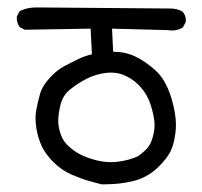

<svg xmlns="http://www.w3.org/2000/svg" viewBox="-20 -448 540 512"><path d="M77.1 -105.5Q74.7 -119.6 74.7 -131.6Q74.7 -143.6 76.7 -154.3Q80.6 -175.8 86.4 -196.3Q92.8 -220.7 119.1 -247.1Q134.8 -262.7 151.4 -271.5Q171.4 -282.2 188.7 -290.5Q206.1 -298.8 225.1 -303.2L221.7 -371.6L46.4 -368.7L32.7 -375.5Q27.8 -382.3 26.4 -388.2Q24.9 -394 24.9 -397.5Q24.9 -400.9 24.9 -403.8L32.2 -418L33.7 -418.9Q52.7 -428.2 76.7 -428.2L434.1 -425.3Q451.7 -425.3 466.3 -417.5Q475.6 -407.2 475.6 -395Q475.6 -390.1 474.6 -388.2L467.8 -375L466.8 -374.5Q454.1 -366.7 439 -366.7Q433.1 -366.7 427.2 -367.7L278.8 -371.6L281.7 -310.1Q313 -310.1 339.6 -297.9Q366.2 -285.6 393.6 -261.2Q421.9 -236.3 437 -186.5Q449.2 -145.5 449.2 -115.2Q449.2 -96.2 444.3 -72.8Q441.4 -59.1 436.5 -48.3Q427.2 -26.4 399.4 0Q371.6 26.4 332 35.6Q297.4 43.5 260.3 43.5Q251.5 43.5 250.5 43.5Q238.8 40.5 218.5 34.9Q198.2 29.3 171.4 17.8Q144.5 6.3 122.8 -15.4Q101.1 -37.1 91.3 -58.3Q81.5 -79.6 77.1 -105.5ZM390.1 -94.2Q392.1 -104 392.1 -113.5Q392.1 -123 390.6 -132.3Q387.2 -152.8 380.1 -173.3Q373 -193.8 357.4 -212.9Q342.3 -231.9 317.4 -244.6Q297.9 -254.4 276.4 -254.4Q270.5 -254.4 264.6 -253.9Q235.8 -250.5 211.7 -238.3Q187.5 -226.1 166.5 -209Q146.5 -193.4 140.1 -163.6Q135.3 -141.6 135.3 -125.5Q135.3 -118.7 136.2 -113.3Q139.2 -93.3 147 -78.1Q154.8 -63 176.3 -47.1Q197.8 -31.2 230 -22.5Q253.4 -15.6 276.4 -15.6Q284.7 -15.6 293 -16.6Q323.2 -20 348.6 -31.7Q373 -49.8 379.9 -63Q386.7 -76.2 390.1 -94.2Z"/></svg>

Font: Bakudai
Style: Medium
Weight: 500
Version: Version 1.48